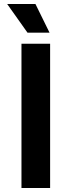

<svg xmlns="http://www.w3.org/2000/svg" viewBox="-20 -945 360 965"><path d="M158.2 -924.8 229 -780.8H118.2L16.1 -924.8ZM231.9 -725.1V0H87.9V-725.1Z"/></svg>

Font: Stilu SemiBold
Style: Regular
Weight: 600
Designer: Genilson Lima Santos
Foundry: Genilson Lima Santos
Version: Version 1.200;PS 001.200;hotconv 1.0.88;makeotf.lib2.5.64775